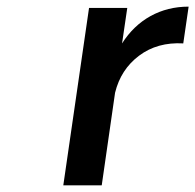

<svg xmlns="http://www.w3.org/2000/svg" viewBox="-20 -556 586 576"><path d="M169.9 0 247.1 -532.2H361.8L346.2 -425.8Q380.4 -479.5 431.6 -507.8Q482.9 -536.1 545.9 -536.1L529.8 -425.8Q452.1 -430.2 397.2 -388.9Q342.3 -347.7 325.2 -277.8L285.2 0Z"/></svg>

Font: Trueno
Style: Italic
Weight: 400
Designer: Julieta Ulanovsky
Foundry: Julieta Ulanovsky
Version: Version 3.001b | FøM Fix